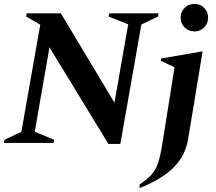

<svg xmlns="http://www.w3.org/2000/svg" viewBox="-31 -728 1100 978"><path d="M-11 0 -8 -16 78 -57 174 -602 102 -644 105 -660H279L552 -205L622 -604L522 -644L526 -660H777L774 -644L689 -603L582 5H521L221 -487L146 -57L245 -16L242 0ZM960 -568Q930 -568 909.5 -588Q889 -608 889 -638Q889 -668 909.5 -688Q930 -708 960 -708Q989 -708 1009 -688Q1029 -668 1029 -638Q1029 -608 1009 -588Q989 -568 960 -568ZM680 230V212Q715 188 737 165.5Q759 143 772 107.5Q785 72 795 10L858 -385L789 -418V-430L998 -466H1001L928 -24Q915 63 854.5 124Q794 185 680 230Z"/></svg>

Font: Spectral SC
Style: Bold Italic
Weight: 700
Italic angle: -10°
Designer: Jean-Baptiste Levee
Foundry: Production Type
Version: Version 2.001